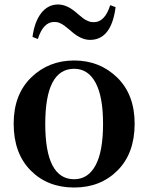

<svg xmlns="http://www.w3.org/2000/svg" viewBox="-20 -821 661 857"><path d="M311 16Q192 16 116.5 -60.5Q41 -137 41 -269Q41 -399 119 -475Q197 -551 311 -551Q425 -551 503 -475Q581 -399 581 -269Q581 -137 505 -60.5Q429 16 311 16ZM311 -21Q373 -21 406.5 -83Q440 -145 440 -268Q440 -390 406.5 -452Q373 -514 311 -514Q182 -514 182 -268Q182 -21 311 -21ZM125 -656Q134 -724 164 -762.5Q194 -801 239 -801Q278 -801 319 -766Q321 -764 329.5 -757Q338 -750 340.5 -748Q343 -746 350.5 -740Q358 -734 362.5 -732Q367 -730 373.5 -727Q380 -724 386 -723Q392 -722 399 -722Q448 -722 472 -798L496 -789Q477 -643 382 -643Q343 -643 302 -678Q299 -681 291.5 -687Q284 -693 280.5 -696Q277 -699 270.5 -704Q264 -709 259 -712Q254 -715 247.5 -718Q241 -721 235 -722Q229 -723 222 -723Q173 -723 149 -647Z"/></svg>

Font: Swei Spring CJKtc
Style: Bold
Weight: 700
Version: Version 1.021